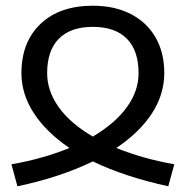

<svg xmlns="http://www.w3.org/2000/svg" viewBox="-20 -565 650 672"><path d="M20 10Q126 -8 223 -47Q141 -103 98 -169.5Q55 -236 55 -309Q55 -418 122 -481.5Q189 -545 305 -545Q381 -545 437.5 -516Q494 -487 524.5 -434Q555 -381 555 -309Q555 -235 512 -168.5Q469 -102 387 -47Q482 -9 590 10L569 87Q417 54 305 0Q189 56 41 87ZM465 -309Q465 -388 424 -429.5Q383 -471 305 -471Q227 -471 186 -429.5Q145 -388 145 -309Q145 -247 185.5 -190Q226 -133 305 -87Q384 -134 424.5 -190.5Q465 -247 465 -309Z"/></svg>

Font: Noto Sans Georgian
Style: Regular
Weight: 400
Designer: Monotype Design team
Foundry: Monotype Imaging Inc.
Version: Version 1.000